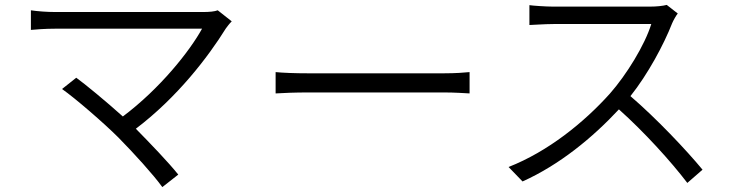

<svg xmlns="http://www.w3.org/2000/svg" viewBox="-20 -722 2990 783"><path d="M463 -161C527 -96 606 -9 642 41L707 -10C667 -60 594 -136 534 -197C703 -325 829 -490 901 -606C907 -614 915 -625 925 -635L868 -680C855 -675 834 -673 809 -673C710 -673 254 -673 205 -673C170 -673 133 -676 106 -680V-600C125 -602 166 -605 205 -605C259 -605 714 -605 804 -605C754 -514 633 -361 481 -247C412 -309 327 -379 291 -405L233 -359C286 -322 403 -221 463 -161Z M1104 -428V-341C1134 -343 1184 -345 1239 -345C1306 -345 1718 -345 1790 -345C1835 -345 1875 -342 1895 -341V-428C1874 -426 1840 -423 1789 -423C1718 -423 1305 -423 1239 -423C1182 -423 1133 -425 1104 -428Z M2744 -667 2699 -702C2684 -698 2659 -695 2629 -695C2592 -695 2274 -695 2237 -695C2206 -695 2150 -699 2139 -701V-620C2148 -620 2202 -624 2237 -624C2270 -624 2601 -624 2636 -624C2610 -539 2535 -417 2467 -340C2362 -223 2215 -104 2054 -41L2111 18C2262 -50 2396 -160 2504 -276C2607 -184 2716 -64 2783 24L2845 -30C2779 -110 2657 -239 2551 -330C2622 -419 2687 -540 2721 -627C2726 -639 2738 -660 2744 -667Z"/></svg>

Font: Noto Sans CJK SC DemiLight
Style: Regular
Weight: 350
Designer: Ryoko NISHIZUKA 西塚涼子 (kana, bopomofo & ideographs); Paul D. Hunt (Latin, Greek & Cyrillic); Sandoll Communications 산돌커뮤니
Foundry: Adobe
Version: Version 2.004;hotconv 1.0.118;makeotfexe 2.5.65603